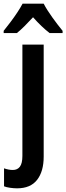

<svg xmlns="http://www.w3.org/2000/svg" viewBox="-56 -786 361 1046"><path d="M37 240Q19 240 -1.5 237Q-22 234 -34 229V131Q-9 140 14 140Q39 140 52.5 122Q66 104 66 63V-543H182V67Q182 148 146 194Q110 240 37 240ZM182 -766Q199 -733 228.5 -692Q258 -651 285 -618V-606H214Q170 -640 124 -692Q100 -666 77.5 -643.5Q55 -621 36 -606H-36V-618Q-19 -639 1 -665.5Q21 -692 38.5 -718.5Q56 -745 67 -766Z"/></svg>

Font: Noto Sans Condensed SemiBold
Style: Regular
Weight: 600
Width: 3
Designer: Monotype Design Team
Foundry: Monotype Imaging Inc.
Version: Version 2.013; ttfautohint (v1.8.4.7-5d5b)